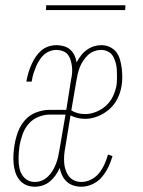

<svg xmlns="http://www.w3.org/2000/svg" viewBox="-20 -699 540 727"><path d="M112 8Q94 8 79 1.5Q64 -5 53.5 -18Q43 -31 38 -47Q33 -63 31.5 -80Q30 -97 31 -114.5Q32 -132 35 -150Q39 -175 48 -199.5Q57 -224 74.5 -244Q92 -264 117.5 -273.5Q143 -283 167 -283H231L249 -397Q252 -410 253 -422.5Q254 -435 252.5 -447Q251 -459 247.5 -471Q244 -483 237 -492Q230 -501 218 -505.5Q206 -510 194 -510Q181 -510 168 -505Q155 -500 145.5 -491Q136 -482 128.5 -470Q121 -458 116 -446Q111 -434 107 -421.5Q103 -409 101 -396L100 -390H80L81 -397Q84 -412 88.5 -426.5Q93 -441 99.5 -455.5Q106 -470 115 -483.5Q124 -497 136 -507.5Q148 -518 163.5 -523Q179 -528 194 -528Q208 -528 222 -524Q236 -520 246 -511Q256 -502 262 -489.5Q268 -477 270 -463Q277 -476 286.5 -488.5Q296 -501 308.5 -510Q321 -519 335 -523.5Q349 -528 363 -528Q381 -528 396 -521Q411 -514 420.5 -501.5Q430 -489 434.5 -473Q439 -457 441 -440Q443 -423 443 -406Q443 -389 440 -372Q436 -348 424.5 -325Q413 -302 393.5 -285Q374 -268 350 -258.5Q326 -249 302 -249Q287 -249 273 -252.5Q259 -256 247 -262L227 -140Q224 -125 223 -110.5Q222 -96 223 -82Q224 -68 228.5 -55Q233 -42 241 -31.5Q249 -21 261.5 -15.5Q274 -10 288 -10Q307 -10 325.5 -19.5Q344 -29 356 -44.5Q368 -60 376 -78Q384 -96 389 -114L406 -108Q400 -87 390.5 -67Q381 -47 366.5 -29.5Q352 -12 331 -2Q310 8 288 8Q273 8 258.5 3.5Q244 -1 233 -11Q222 -21 215.5 -34.5Q209 -48 206 -63Q200 -49 190.5 -35.5Q181 -22 169 -12Q157 -2 142 3Q127 8 112 8ZM302 -267Q323 -267 344 -275.5Q365 -284 381.5 -299Q398 -314 407.5 -334Q417 -354 421 -375Q423 -389 423 -403.5Q423 -418 422.5 -432Q422 -446 418.5 -459.5Q415 -473 408.5 -485Q402 -497 389.5 -503.5Q377 -510 363 -510Q350 -510 336.5 -505Q323 -500 313 -490.5Q303 -481 295 -469Q287 -457 282 -444Q277 -431 274 -418Q271 -405 269 -392L250 -281Q261 -274 274.5 -270.5Q288 -267 302 -267ZM112 -10Q126 -10 139 -15.5Q152 -21 162.5 -31.5Q173 -42 180 -54Q187 -66 192 -79Q197 -92 200 -105Q203 -118 205 -131L228 -265H167Q146 -265 124.5 -256Q103 -247 88 -229.5Q73 -212 65.5 -190.5Q58 -169 54 -148Q52 -133 51 -118.5Q50 -104 50.5 -89Q51 -74 54 -60.5Q57 -47 65 -35Q73 -23 85 -16.5Q97 -10 112 -10ZM154 -661 155 -679H455L454 -661Z"/></svg>

Font: Iosevka Curly Slab Thin
Style: Italic
Weight: 100
Italic angle: -9°
Monospace: yes
Designer: Belleve Invis
Foundry: Belleve Invis
Version: Version 22.1.2; ttfautohint (v1.8.4)